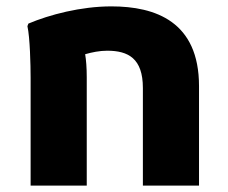

<svg xmlns="http://www.w3.org/2000/svg" viewBox="-20 -582 716 602"><path d="M329 -562C234 -562 135 -536 69 -508L66 -500C74 -464 76 -378 76 -338V0H252V-340C252 -370 250 -394 247 -412C268 -418 292 -423 316 -423C382 -423 428 -399 428 -306V0H604V-312C604 -514 468 -562 329 -562Z"/></svg>

Font: Kufam Arabic Latin Roman Bold
Style: Regular
Weight: 700
Designer: Wael Morcos & Artur Schmal
Version: Version 1.200;PS 001.200;hotconv 1.0.88;makeotf.lib2.5.64775